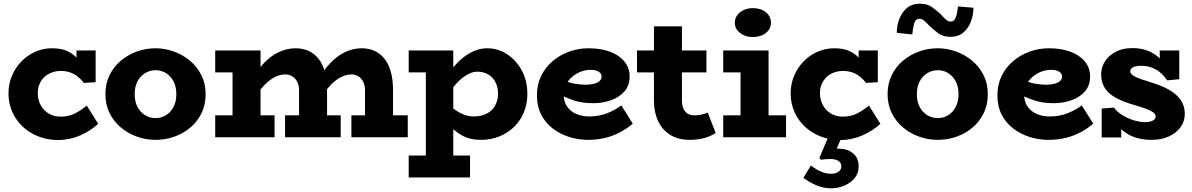

<svg xmlns="http://www.w3.org/2000/svg" viewBox="-20 -745 6470 1042"><path d="M296 15Q240 15 191 -3.5Q142 -22 105 -56Q68 -90 47 -136.5Q26 -183 26 -238Q26 -290 45 -334.5Q64 -379 97 -412.5Q130 -446 172.5 -464.5Q215 -483 262 -483Q308 -483 339 -470.5Q370 -458 393.5 -434Q417 -410 438 -375L395 -381V-471H499V-299L435 -295Q420 -315 401.5 -329.5Q383 -344 360.5 -352Q338 -360 311 -360Q284 -360 261 -351.5Q238 -343 221 -327Q204 -311 194.5 -289Q185 -267 185 -240Q185 -203 201 -174Q217 -145 245 -128.5Q273 -112 308 -112Q351 -112 384 -128Q417 -144 451 -172L513 -73Q469 -33 412.5 -9Q356 15 296 15Z M824 14Q772 14 723 -3.5Q674 -21 635.5 -53.5Q597 -86 574.5 -131.5Q552 -177 552 -234Q552 -291 574.5 -337Q597 -383 635.5 -415.5Q674 -448 723 -465.5Q772 -483 824 -483Q875 -483 923.5 -465.5Q972 -448 1011 -415.5Q1050 -383 1073 -337Q1096 -291 1096 -234Q1096 -177 1074 -131.5Q1052 -86 1014 -53.5Q976 -21 927 -3.5Q878 14 824 14ZM824 -104Q855 -104 880.5 -119.5Q906 -135 921.5 -164Q937 -193 937 -234Q937 -275 921.5 -304Q906 -333 880.5 -348.5Q855 -364 824 -364Q794 -364 768 -348.5Q742 -333 726.5 -304Q711 -275 711 -234Q711 -193 726.5 -164Q742 -135 768 -119.5Q794 -104 824 -104Z M1148 -352V-471H1344V-352ZM1242 -40V-471H1394V-40ZM1148 0V-119H1470V0ZM1603 -40V-256Q1603 -279 1594.5 -298Q1586 -317 1569 -329Q1552 -341 1527 -341Q1496 -341 1464.5 -323Q1433 -305 1402 -269Q1371 -233 1341 -180V-299Q1371 -358 1409 -399Q1447 -440 1491.5 -461.5Q1536 -483 1584 -483Q1624 -483 1655.5 -468.5Q1687 -454 1709.5 -425Q1732 -396 1743.5 -354Q1755 -312 1755 -256V-40ZM1527 0V-119H1829V0ZM1961 -40V-256Q1961 -273 1956.5 -288Q1952 -303 1942.5 -315Q1933 -327 1919 -334Q1905 -341 1887 -341Q1856 -341 1824 -323Q1792 -305 1761.5 -269Q1731 -233 1701 -180V-299Q1731 -358 1769 -399Q1807 -440 1851 -461.5Q1895 -483 1943 -483Q1982 -483 2013.5 -468.5Q2045 -454 2067.5 -425Q2090 -396 2101.5 -354Q2113 -312 2113 -256V-40ZM1887 0V-119H2193V0Z M2590 14Q2530 14 2487.5 -10Q2445 -34 2415.5 -67.5Q2386 -101 2365 -128V-231Q2386 -203 2416 -175.5Q2446 -148 2480.5 -130.5Q2515 -113 2550 -113Q2582 -113 2606.5 -122Q2631 -131 2648 -147.5Q2665 -164 2674 -187Q2683 -210 2683 -237Q2683 -271 2669.5 -298Q2656 -325 2630.5 -340.5Q2605 -356 2570 -356Q2535 -356 2495 -326.5Q2455 -297 2420 -244Q2385 -191 2363 -120V-229Q2386 -307 2428 -364Q2470 -421 2521.5 -452Q2573 -483 2624 -483Q2682 -483 2731.5 -451Q2781 -419 2811.5 -363Q2842 -307 2842 -235Q2842 -182 2823.5 -136.5Q2805 -91 2771 -57.5Q2737 -24 2691 -5Q2645 14 2590 14ZM2198 218V99H2531V218ZM2291 180V-471H2440V180ZM2198 -352V-471H2433V-352Z M3171 14Q3119 14 3069.5 -1.5Q3020 -17 2980 -47.5Q2940 -78 2917 -123Q2894 -168 2894 -227Q2894 -286 2917 -333Q2940 -380 2979.5 -413.5Q3019 -447 3069 -465Q3119 -483 3174 -483Q3240 -483 3290 -464.5Q3340 -446 3368.5 -411.5Q3397 -377 3397 -330Q3397 -281 3369 -249Q3341 -217 3296 -201Q3251 -185 3200 -185Q3139 -185 3094.5 -200Q3050 -215 3006 -238V-323Q3061 -297 3097.5 -291Q3134 -285 3161 -285Q3189 -286 3207.5 -291.5Q3226 -297 3235.5 -307Q3245 -317 3245 -330Q3245 -346 3229 -356Q3213 -366 3186 -366Q3158 -366 3132 -356Q3106 -346 3085 -328Q3064 -310 3051.5 -286Q3039 -262 3039 -233Q3039 -194 3057.5 -167Q3076 -140 3107.5 -126.5Q3139 -113 3177 -113Q3231 -113 3275 -130.5Q3319 -148 3352 -173L3414 -74Q3384 -48 3347 -28Q3310 -8 3266 3Q3222 14 3171 14Z M3722 14Q3661 14 3617.5 -13Q3574 -40 3551.5 -88Q3529 -136 3529 -199V-602H3681V-199Q3681 -176 3688 -158Q3695 -140 3710 -129.5Q3725 -119 3749 -119Q3769 -119 3787 -123Q3805 -127 3821 -134L3864 -23Q3842 -8 3806 3Q3770 14 3722 14ZM3437 -352V-471H3814V-352Z M3999 -40V-471H4151V-40ZM3905 0V-119H4246V0ZM3905 -352V-471H4109V-352ZM4065 -544Q4025 -544 3996.5 -566Q3968 -588 3968 -621Q3968 -656 3996.5 -678.5Q4025 -701 4065 -701Q4109 -701 4136.5 -678.5Q4164 -656 4164 -621Q4164 -588 4136.5 -566Q4109 -544 4065 -544Z M4541 15Q4485 15 4436 -3.5Q4387 -22 4350 -56Q4313 -90 4292 -136.5Q4271 -183 4271 -238Q4271 -290 4290 -334.5Q4309 -379 4342 -412.5Q4375 -446 4417.5 -464.5Q4460 -483 4507 -483Q4553 -483 4584 -470.5Q4615 -458 4638.5 -434Q4662 -410 4683 -375L4640 -381V-471H4744V-299L4680 -295Q4665 -315 4646.5 -329.5Q4628 -344 4605.5 -352Q4583 -360 4556 -360Q4529 -360 4506 -351.5Q4483 -343 4466 -327Q4449 -311 4439.5 -289Q4430 -267 4430 -240Q4430 -203 4446 -174Q4462 -145 4490 -128.5Q4518 -112 4553 -112Q4596 -112 4629 -128Q4662 -144 4696 -172L4758 -73Q4714 -33 4657.5 -9Q4601 15 4541 15ZM4491 277Q4448 277 4410 260.5Q4372 244 4340 220L4381 153Q4409 175 4436 186.5Q4463 198 4491 198Q4515 198 4530.5 187Q4546 176 4546 158Q4546 138 4529.5 128Q4513 118 4489 118Q4473 118 4460.5 119Q4448 120 4435 122L4427 112L4481 -16H4554L4521 62Q4523 62 4527 62Q4531 62 4535 62Q4579 62 4609.5 87Q4640 112 4640 158Q4640 196 4617.5 222.5Q4595 249 4561 263Q4527 277 4491 277Z M5069 14Q5017 14 4968 -3.5Q4919 -21 4880.5 -53.5Q4842 -86 4819.5 -131.5Q4797 -177 4797 -234Q4797 -291 4819.5 -337Q4842 -383 4880.5 -415.5Q4919 -448 4968 -465.5Q5017 -483 5069 -483Q5120 -483 5168.5 -465.5Q5217 -448 5256 -415.5Q5295 -383 5318 -337Q5341 -291 5341 -234Q5341 -177 5319 -131.5Q5297 -86 5259 -53.5Q5221 -21 5172 -3.5Q5123 14 5069 14ZM5069 -104Q5100 -104 5125.5 -119.5Q5151 -135 5166.5 -164Q5182 -193 5182 -234Q5182 -275 5166.5 -304Q5151 -333 5125.5 -348.5Q5100 -364 5069 -364Q5039 -364 5013 -348.5Q4987 -333 4971.5 -304Q4956 -275 4956 -234Q4956 -193 4971.5 -164Q4987 -135 5013 -119.5Q5039 -104 5069 -104ZM5139 -545Q5099 -545 5073 -564Q5047 -583 5027 -602Q5008 -622 4996 -632.5Q4984 -643 4970 -643Q4948 -643 4941 -617Q4934 -591 4931 -558L4847 -567Q4847 -607 4861 -643Q4875 -679 4902.5 -702Q4930 -725 4970 -725Q5013 -725 5038 -706.5Q5063 -688 5085 -668Q5102 -649 5114 -638.5Q5126 -628 5139 -628Q5154 -628 5161.5 -640Q5169 -652 5173 -670.5Q5177 -689 5179 -710L5263 -703Q5263 -664 5249 -627.5Q5235 -591 5207.5 -568Q5180 -545 5139 -545Z M5670 14Q5618 14 5568.5 -1.5Q5519 -17 5479 -47.5Q5439 -78 5416 -123Q5393 -168 5393 -227Q5393 -286 5416 -333Q5439 -380 5478.5 -413.5Q5518 -447 5568 -465Q5618 -483 5673 -483Q5739 -483 5789 -464.5Q5839 -446 5867.5 -411.5Q5896 -377 5896 -330Q5896 -281 5868 -249Q5840 -217 5795 -201Q5750 -185 5699 -185Q5638 -185 5593.5 -200Q5549 -215 5505 -238V-323Q5560 -297 5596.5 -291Q5633 -285 5660 -285Q5688 -286 5706.5 -291.5Q5725 -297 5734.5 -307Q5744 -317 5744 -330Q5744 -346 5728 -356Q5712 -366 5685 -366Q5657 -366 5631 -356Q5605 -346 5584 -328Q5563 -310 5550.5 -286Q5538 -262 5538 -233Q5538 -194 5556.5 -167Q5575 -140 5606.5 -126.5Q5638 -113 5676 -113Q5730 -113 5774 -130.5Q5818 -148 5851 -173L5913 -74Q5883 -48 5846 -28Q5809 -8 5765 3Q5721 14 5670 14Z M6230 14Q6196 14 6165.5 7.5Q6135 1 6108.5 -13Q6082 -27 6059 -50Q6036 -73 6018 -105L6065 -108V1H5959V-156L6026 -161Q6043 -137 6073 -119Q6103 -101 6135.5 -91.5Q6168 -82 6193 -82Q6212 -82 6225 -86Q6238 -90 6245 -97Q6252 -104 6252 -113Q6252 -119 6247.5 -126Q6243 -133 6231 -140Q6219 -147 6195.5 -156Q6172 -165 6133 -176Q6074 -193 6034.5 -215Q5995 -237 5975.5 -268Q5956 -299 5956 -341Q5956 -380 5977 -412.5Q5998 -445 6036 -464.5Q6074 -484 6126 -484Q6168 -484 6203 -472Q6238 -460 6267.5 -434Q6297 -408 6321 -365L6274 -361V-471H6380V-315L6314 -309Q6296 -336 6274 -353.5Q6252 -371 6226.5 -379.5Q6201 -388 6172 -388Q6154 -388 6141 -384.5Q6128 -381 6121 -374Q6114 -367 6114 -358Q6114 -351 6119 -344.5Q6124 -338 6136.5 -331Q6149 -324 6171 -316Q6193 -308 6226 -298Q6284 -281 6325 -257.5Q6366 -234 6388 -202Q6410 -170 6410 -127Q6410 -87 6387 -55Q6364 -23 6323.5 -4.5Q6283 14 6230 14Z"/></svg>

Font: BioRhyme ExtraBold ExtraBold
Style: Regular
Weight: 800
Version: Version 1.600;gftools[0.9.33]